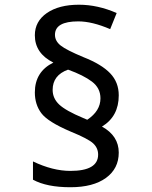

<svg xmlns="http://www.w3.org/2000/svg" viewBox="-20 -785 640 810"><path d="M205.1 -521Q127 -560.1 127 -636.2Q127 -694.8 177.7 -730Q228.5 -765.1 313 -765.1Q392.1 -765.1 472.2 -730L444.8 -662.1Q368.7 -694.8 310.1 -694.8Q211.9 -694.8 211.9 -638.2Q211.9 -611.8 236.1 -592.8Q260.3 -573.7 332 -543.9Q408.7 -513.7 444.8 -475.8Q481 -438 481 -382.8Q481 -293.9 410.2 -251Q481 -211.9 481 -141.1Q481 -73.7 427 -34.4Q373 4.9 276.9 4.9Q177.2 4.9 119.1 -26.9V-104Q202.6 -64 276.9 -64Q394 -64 394 -132.8Q394 -160.6 373 -180.2Q352.1 -199.7 277.8 -230Q181.6 -271 154.3 -307.6Q127 -344.2 127 -395Q127 -482.4 205.1 -521ZM348.1 -279.8Q403.8 -316.9 403.8 -370.1Q403.8 -413.6 367.9 -440.7Q332 -467.8 267.1 -491.2Q202.1 -467.8 202.1 -405.8Q202.1 -370.1 229.7 -344Q257.3 -317.9 331.1 -287.1Z"/></svg>

Font: Droid Sans Mono
Style: Regular
Weight: 400
Monospace: yes
Version: Version 1.00 build 112